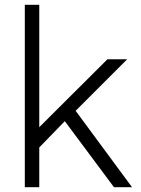

<svg xmlns="http://www.w3.org/2000/svg" viewBox="-20 -777 584 797"><path d="M83 0V-757H143V-249L426 -531H508L294 -317L528 0H453L249 -274L143 -165V0Z"/></svg>

Font: Plus Jakarta Sans Light
Style: Regular
Weight: 300
Designer: Gumpita Rahayu
Foundry: Tokotype
Version: Version 2.006; ttfautohint (v1.8.4.7-5d5b)